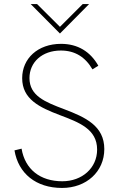

<svg xmlns="http://www.w3.org/2000/svg" viewBox="-20 -921 592 948"><path d="M286.5 7C406.5 7 495 -73.5 495 -185C495 -299.5 402 -342 296.5 -382C202.5 -417.5 125.5 -448 125.5 -535.5C125.5 -613.5 187.5 -671.5 280.5 -671.5C350.5 -671.5 401.5 -639 436.5 -578.5L465.5 -596.5C426 -666.5 363.5 -704.5 281.5 -704.5C166.5 -704.5 89.5 -632 89.5 -535C89.5 -431.5 174.5 -391 274.5 -353C371 -316.5 459.5 -283.5 459.5 -182.5C459.5 -91.5 385.5 -26 287.5 -26C178.5 -26 103.5 -85 86.5 -187L51.5 -178.5C70.5 -64.5 157.5 7 286.5 7ZM131.5 -901 276 -755.5 420 -901H388.5L276 -788.5L163 -901Z"/></svg>

Font: HK Grotesk ExtraLight
Style: Regular
Weight: 200
Designer: Alfredo Marco Pradil
Foundry: Hanken Design Co.
Version: Version 3.001;FEAKit 1.0